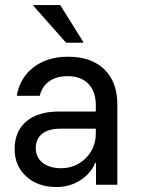

<svg xmlns="http://www.w3.org/2000/svg" viewBox="-20 -736 560 765"><path d="M205 9.2Q130.8 9.2 84.6 -32.9Q38.3 -75 38.3 -141.7Q38.3 -212.5 84.6 -252.1Q130.8 -291.7 215.8 -291.7H361.7V-316.7Q361.7 -371.7 332.1 -402.1Q302.5 -432.5 249.2 -432.5Q205 -432.5 176.2 -412.1Q147.5 -391.7 138.3 -354.2H46.7Q59.2 -426.7 114.2 -468.3Q169.2 -510 250.8 -510Q343.3 -510 395.4 -460Q447.5 -410 447.5 -319.2V0H362.5V-86.7H359.2Q340 -42.5 298.3 -16.7Q256.7 9.2 205 9.2ZM223.3 -65.8Q262.5 -65.8 293.8 -84.2Q325 -102.5 343.3 -133.8Q361.7 -165 361.7 -203.3V-223.3H221.7Q173.3 -223.3 147.9 -202.9Q122.5 -182.5 122.5 -145.8Q122.5 -109.2 150 -87.5Q177.5 -65.8 223.3 -65.8ZM243.3 -565.8 113.3 -712.5V-715.8H220L311.7 -569.2V-565.8Z"/></svg>

Font: Funnel Sans
Style: Regular
Weight: 400
Designer: NORD ID, Kristian Moeller
Foundry: Dicotype
Version: Version 1.000